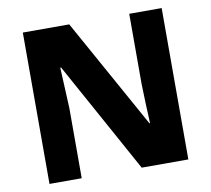

<svg xmlns="http://www.w3.org/2000/svg" viewBox="-79 -896 981 892"><g transform="rotate(-10 411.5 -450.0)"><path d="M739 -93H519L231 -616H227Q229 -573 231.5 -520.5Q234 -468 236 -423V-93H84V-807H303L590 -290H593Q591 -333 589 -382.5Q587 -432 586 -476V-807H739Z"/></g></svg>

Font: Noto Sans Kannada UI ExtraBold
Style: Regular
Weight: 800
Designer: Jelle Bosma - Monotype Design Team
Foundry: Monotype Imaging Inc.
Version: Version 2.005; ttfautohint (v1.8.4.7-5d5b)